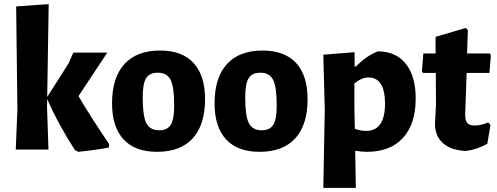

<svg xmlns="http://www.w3.org/2000/svg" viewBox="-20 -722 2399 927"><path d="M498 -468 359 -258Q410 -170 507 -26L506 -10Q454 1 358 11L342 3Q262 -120 208 -244V-247L207 -207L214 0H56L64 -192L58 -691L215 -702L208 -254L311 -416L334 -468Z M753 -478Q859 -478 914.5 -418Q970 -358 970 -243Q970 -119 910.5 -54Q851 11 738 11Q632 11 576.5 -49Q521 -109 521 -223Q521 -347 580.5 -412.5Q640 -478 753 -478ZM742 -371Q702 -371 685.5 -344.5Q669 -318 669 -252Q669 -162 686.5 -127.5Q704 -93 749 -93Q788 -93 804.5 -119.5Q821 -146 821 -213Q821 -302 803.5 -336.5Q786 -371 742 -371Z M1248 -478Q1354 -478 1409.5 -418Q1465 -358 1465 -243Q1465 -119 1405.5 -54Q1346 11 1233 11Q1127 11 1071.5 -49Q1016 -109 1016 -223Q1016 -347 1075.5 -412.5Q1135 -478 1248 -478ZM1237 -371Q1197 -371 1180.5 -344.5Q1164 -318 1164 -252Q1164 -162 1181.5 -127.5Q1199 -93 1244 -93Q1283 -93 1299.5 -119.5Q1316 -146 1316 -213Q1316 -302 1298.5 -336.5Q1281 -371 1237 -371Z M1692 -470V-401H1699Q1748 -452 1804 -474Q1891 -474 1939 -414.5Q1987 -355 1987 -246Q1987 -123 1925.5 -56Q1864 11 1751 11Q1727 11 1695 6L1698 185H1541L1548 -191L1541 -458ZM1691 -207 1693 -100Q1720 -90 1748 -90Q1839 -90 1839 -223Q1838 -348 1759 -348Q1726 -348 1691 -319Z M2229 7Q2156 3 2118 -31.5Q2080 -66 2080 -126L2085 -217L2084 -370H2022L2017 -378L2024 -464H2083V-544L2228 -587L2239 -577L2235 -464H2345L2350 -455L2343 -370H2233L2226 -168Q2226 -139 2236.5 -127.5Q2247 -116 2273 -116Q2303 -116 2337 -131L2348 -119L2333 -28Q2283 0 2229 7Z"/></svg>

Font: Alegreya Sans ExtraBold
Style: Regular
Weight: 800
Designer: Juan Pablo del Peral
Foundry: Huerta Tipografica
Version: Version 2.007